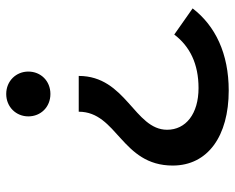

<svg xmlns="http://www.w3.org/2000/svg" viewBox="-89 -660 755 617"><g transform="rotate(90 288.5 -351.5)"><path d="M339 -227C339 -351 512 -364 512 -529C512 -642 417 -709 271 -709C152 -709 63 -666 7 -593L91 -534C129 -584 185 -612 263 -612C346 -612 397 -571 397 -511C397 -406 224 -379 224 -227ZM282 6C324 6 354 -26 354 -65C354 -105 324 -136 282 -136C240 -136 210 -105 210 -65C210 -26 240 6 282 6Z"/></g></svg>

Font: Montserrat-Alt1 SemBd
Style: Regular
Weight: 600
Designer: Differentunic
Foundry: Differentunic
Version: Version 7.222